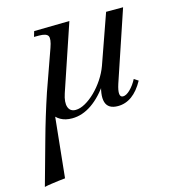

<svg xmlns="http://www.w3.org/2000/svg" viewBox="-177 -536 840 928"><g transform="rotate(-15 243.0 -72.0)"><path d="M-67 300Q-35 186 -5.5 79Q24 -28 61 -139L133 -342Q148 -384 140 -399Q132 -414 95 -414H70L78 -441L255 -444L143 -112Q129 -70 137.5 -45.5Q146 -21 174 -21Q196 -21 222 -35.5Q248 -50 273 -74.5Q298 -99 318.5 -130Q339 -161 351 -194L438 -441H523L405 -90Q384 -25 412 -25Q428 -25 448 -44.5Q468 -64 483 -93L504 -79Q453 14 376 14Q327 14 316 -22.5Q305 -59 331 -130L337 -116Q294 -52 246 -19Q198 14 147 14Q113 14 89.5 0.5Q66 -13 56 -34L72 -43L38 285Q24 286 6 288.5Q-12 291 -31 293.5Q-50 296 -67 300Z"/></g></svg>

Font: Baskervville Medium
Style: Italic
Weight: 500
Italic angle: -18°
Version: Version 1.100